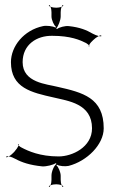

<svg xmlns="http://www.w3.org/2000/svg" viewBox="-20 -661 469 772"><path d="M5 -32 6 -28C8 -29 12 -30 15 -32C11 -33 7 -33 5 -32ZM15 -32C24 -31 35 -26 42 -22C68 -8 100 3 150 8C166 9 195 2 204 -5L207 -2C197 5 187 29 187 45V62C187 68 186 77 183 84C190 81 200 80 206 80C212 80 221 81 228 84C225 77 224 68 224 62V46C224 32 215 10 207 4L209 1C217 7 243 9 256 6C330 -13 397 -80 397 -145C397 -268 313 -289 211 -312C169 -323 71 -328 71 -411C71 -482 128 -518 190 -517C264 -517 302 -500 326 -488C329 -486 335 -482 338 -479C340 -483 343 -488 346 -491L355 -500C361 -506 369 -512 377 -516C369 -518 359 -522 352 -526C328 -540 302 -551 257 -556C242 -558 217 -551 209 -544L206 -547C214 -554 224 -580 224 -595V-612C224 -618 225 -627 228 -634C221 -631 212 -630 206 -630C200 -630 190 -631 183 -634C186 -627 187 -618 187 -612V-595C187 -581 197 -559 205 -553L203 -550C194 -556 166 -559 153 -556C76 -540 24 -475 24 -411C24 -307 107 -289 196 -269C253 -255 350 -245 350 -145C350 -69 270 -32 216 -32C140 -32 93 -54 68 -67C65 -68 59 -72 55 -76C53 -72 50 -67 48 -64L37 -50C31 -44 23 -36 15 -32ZM52 -80C52 -79 53 -78 55 -76C56 -78 56 -80 56 -81ZM176 -638C177 -637 180 -635 183 -634C182 -637 180 -640 179 -641ZM228 -634C231 -635 234 -637 235 -638L232 -641C231 -640 229 -637 228 -634ZM377 -516C381 -515 385 -515 387 -515V-519C384 -519 380 -518 377 -516ZM336 -475H340C340 -476 339 -477 338 -479C337 -477 336 -476 336 -475ZM228 84C229 87 231 90 232 91L235 88C234 87 231 85 228 84ZM176 88 179 91C180 90 182 87 183 84C180 85 177 87 176 88Z"/></svg>

Font: Armata Saber
Style: Rg
Weight: 400
Designer: Jasper
Foundry: Cannot Into Space Fonts
Version: Version 0.970